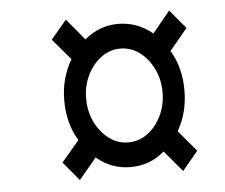

<svg xmlns="http://www.w3.org/2000/svg" viewBox="-42 -653 677 577"><g transform="rotate(-5 297.0 -364.0)"><path d="M176.5 -121.5 129 -178.5 182.5 -241.5Q150.5 -294 150.5 -363.5Q150.5 -431 183 -485.5L129 -549L176.5 -605.5L230 -541Q274.5 -579 331.5 -579Q389 -579 435 -541L488 -605.5L535.5 -549L481.5 -484Q513 -433 513 -363.5Q513 -295 482 -242L535.5 -178.5L488 -121.5L434.5 -185Q391 -147 331.5 -147Q274.5 -147 229.5 -185ZM331.5 -221.5Q363.5 -221.5 389.5 -240.5Q415.5 -259.5 431.2 -291.8Q447 -324 447 -363Q447 -401.5 431.2 -433.8Q415.5 -466 389.5 -485.2Q363.5 -504.5 331.5 -504.5Q300 -504.5 274 -485.2Q248 -466 232.2 -434Q216.5 -402 216.5 -363.5Q216.5 -324.5 232.2 -292.2Q248 -260 274 -240.8Q300 -221.5 331.5 -221.5Z"/></g></svg>

Font: Libre Caslon Condensed Medium Italic
Style: Regular
Weight: 500
Italic angle: -22.583°
Designer: Pablo Impallari, Rodrigo Fuenzalida, Katja Schimmel, Ertekin Erdin
Foundry: Pablo Impallari, Rodrigo Fuenzalida
Version: Version 2.000; ttfautohint (v1.8.4.7-5d5b);gftools[0.9.33]